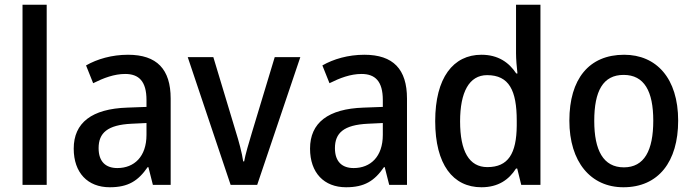

<svg xmlns="http://www.w3.org/2000/svg" viewBox="-20 -780 2929 810"><path d="M177 0V-760H75V0Z M520 -549C452 -549 390 -531 343 -504L373 -429C417 -451 462 -468 508 -468C566 -468 598 -437 598 -358V-329L517 -326C367 -321 291 -262 291 -153C291 -51 350 10 443 10C521 10 563 -17 603 -75H606L625 0H700V-364C700 -488 642 -549 520 -549ZM535 -258 598 -261V-211C598 -119 546 -71 475 -71C427 -71 396 -97 396 -155C396 -219 433 -253 535 -258Z M953 0H1065L1247 -539H1139L1042 -218C1030 -178 1015 -128 1010 -99H1006C1001 -135 987 -186 975 -224L880 -539H772Z M1517 -549C1449 -549 1387 -531 1340 -504L1370 -429C1414 -451 1459 -468 1505 -468C1563 -468 1595 -437 1595 -358V-329L1514 -326C1364 -321 1288 -262 1288 -153C1288 -51 1347 10 1440 10C1518 10 1560 -17 1600 -75H1603L1622 0H1697V-364C1697 -488 1639 -549 1517 -549ZM1532 -258 1595 -261V-211C1595 -119 1543 -71 1472 -71C1424 -71 1393 -97 1393 -155C1393 -219 1430 -253 1532 -258Z M2011 10C2082 10 2127 -22 2157 -69H2162L2179 0H2260V-760H2157V-555C2157 -532 2160 -494 2163 -470H2158C2127 -517 2081 -549 2011 -549C1892 -549 1816 -452 1816 -269C1816 -86 1891 10 2011 10ZM2036 -75C1959 -75 1921 -142 1921 -268C1921 -391 1959 -463 2035 -463C2128 -463 2160 -398 2160 -271V-250C2159 -132 2124 -75 2036 -75Z M2841 -271C2841 -450 2749 -549 2613 -549C2465 -549 2382 -447 2382 -271C2382 -97 2472 10 2610 10C2758 10 2841 -98 2841 -271ZM2487 -270C2487 -396 2524 -464 2611 -464C2698 -464 2736 -395 2736 -271C2736 -145 2698 -74 2612 -74C2525 -74 2487 -146 2487 -270Z"/></svg>

Font: Noto Sans Myanmar UI SemiCondensed Medium
Style: Regular
Weight: 500
Width: 4
Designer: Monotype Design Team
Foundry: Monotype Imaging Inc.
Version: Version 2.103